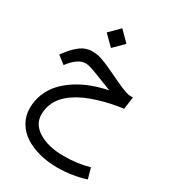

<svg xmlns="http://www.w3.org/2000/svg" viewBox="-224 -770 1079 1198"><g transform="rotate(30 315.5 -171.0)"><path d="M297.9 -648.9 368.7 -577.6 297.9 -506.8 226.6 -577.6ZM421.4 -272.9Q407.2 -278.3 385 -287.1Q362.8 -295.9 341.3 -304.2Q256.8 -337.4 235.8 -341.8Q221.7 -345.2 209 -345.2Q154.8 -345.2 95.2 -266.6L39.1 -310.1Q81.5 -369.6 121.8 -400.4Q162.1 -431.2 212.4 -431.2Q222.2 -431.2 233.2 -429.7Q244.1 -428.2 252.9 -426.5Q261.7 -424.8 274.4 -420.4Q287.1 -416 294.4 -413.6Q301.8 -411.1 316.9 -404.5Q332 -397.9 337.9 -395.3Q343.8 -392.6 361.1 -384.5Q378.4 -376.5 383.8 -374Q395 -368.7 419.9 -356.9Q444.8 -345.2 459.7 -338.4Q474.6 -331.5 494.1 -323.5Q513.7 -315.4 528.3 -311.5Q543 -307.6 553.7 -307.6Q562.5 -307.6 571.3 -308.1L559.1 -219.7Q513.2 -213.4 471.7 -204.6Q430.2 -195.8 386.2 -182.4Q342.3 -168.9 305.4 -152.6Q268.6 -136.2 235.4 -113.8Q202.1 -91.3 179.2 -64.9Q156.2 -38.6 142.8 -4.4Q129.4 29.8 129.4 68.4Q129.4 140.6 199.5 182.6Q269.5 224.6 379.4 224.6Q477.1 224.6 562 200.2L583.5 275.9Q482.4 307.1 380.4 307.1Q311 307.1 250.7 291.3Q190.4 275.4 145 246.1Q99.6 216.8 73.2 171.1Q46.9 125.5 46.9 69.8Q46.9 15.1 66.7 -33.7Q86.4 -82.5 120.8 -120.1Q155.3 -157.7 202.9 -188.5Q250.5 -219.2 305.2 -239.7Q359.9 -260.3 421.4 -272.9Z"/></g></svg>

Font: Samim FD
Style: FD
Weight: 400
Foundry: DejaVu fonts team - Redesigned by Saber Rastikerdar
Version: Version 4.0.5